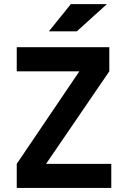

<svg xmlns="http://www.w3.org/2000/svg" viewBox="-20 -926 626 946"><path d="M62.5 0H528.3V-118.7H207L518.6 -574.7V-693.4H62.5V-574.7H371.1L62.5 -118.7ZM220.7 -771.5H358.4L506.8 -905.8H329.1Z"/></svg>

Font: Cascadia Code
Style: Bold
Weight: 700
Monospace: yes
Designer: Aaron Bell
Foundry: Saja Typeworks
Version: Version 2404.023